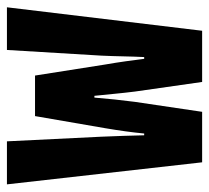

<svg xmlns="http://www.w3.org/2000/svg" viewBox="-44 -544 589 540"><g transform="rotate(-90 250.0 -274.5)"><path d="M63 0H205L233 -189C238 -227 242 -266 245 -303H250C254 -266 257 -228 262 -189L289 0H433L499 -549H379L363 -283C361 -244 361 -199 359 -163H354C350 -195 345 -233 338 -273L307 -470H193L159 -273C152 -232 147 -195 144 -163H139C138 -199 137 -243 135 -284L122 -549H1Z"/></g></svg>

Font: Noto Sans Mono ExtraCondensed ExtraBold
Style: Regular
Weight: 800
Width: 2
Designer: Monotype Design Team
Foundry: Monotype Imaging Inc.
Version: Version 2.014